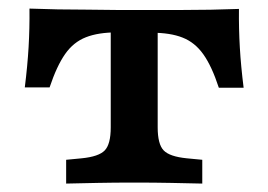

<svg xmlns="http://www.w3.org/2000/svg" viewBox="-20 -436 637 456"><path d="M298.7 -2.4Q250.3 -2.4 211.8 -1.6Q173.3 -0.8 137.1 0V-56.5L173.7 -60Q214.6 -64 228.8 -78.8Q243 -93.6 243 -133.6V-208.2H354.5V-133.6Q354.5 -93.6 368.7 -78.8Q382.9 -64 423.8 -60L460.4 -56.5V0Q424.6 -0.8 385.9 -1.6Q347.2 -2.4 298.7 -2.4ZM257.8 -359.1Q213.4 -359.1 184 -347.5Q154.5 -336 134.7 -307.7Q114.9 -279.5 97.8 -228.5H38.9Q45.3 -279.5 47.9 -324Q50.5 -368.6 50 -415.6Q84.3 -414.3 117.7 -413.7Q151.2 -413.1 185.4 -413.1L257.8 -412.3H339.7H412.1Q446.3 -412.3 479.8 -412.9Q513.2 -413.5 547.5 -414.8Q547 -367.8 549.6 -323.2Q552.2 -278.6 558.6 -227.7H499.7Q483 -278.7 463 -306.9Q443 -335.2 413.7 -346.7Q384.5 -358.3 339.7 -358.3ZM243 -208.2V-374.4H354.5V-208.2Z"/></svg>

Font: Playfair 5pt SemiExpanded Light
Style: Regular
Weight: 300
Width: 6
Designer: Claus Eggers Sørensen
Foundry: Claus Eggers Sørensen
Version: Version 2.203